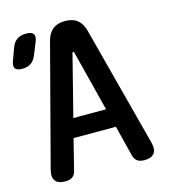

<svg xmlns="http://www.w3.org/2000/svg" viewBox="-111 -829 823 929"><g transform="rotate(-15 300.0 -365.0)"><path d="M218 -276H382L305 -579Q303 -586 300 -586Q297 -586 295 -579ZM445 -27 406 -182H194L155 -27Q150 -8 137.5 1Q125 10 101 10Q66 10 52 -8.5Q38 -27 48 -65L206 -667Q216 -704 239 -722Q262 -740 300 -740Q338 -740 361 -722Q384 -704 394 -667L552 -65Q562 -27 547.5 -8.5Q533 10 499 10Q475 10 462.5 0.5Q450 -9 445 -27ZM112 -617Q102 -593 85 -581.5Q68 -570 42 -570Q15 -570 6.5 -582Q-2 -594 7 -618L29 -678Q38 -705 56.5 -717.5Q75 -730 102 -730Q130 -730 139 -717.5Q148 -705 137 -679Z"/></g></svg>

Font: Maple Mono SemiBold
Style: Regular
Weight: 600
Monospace: yes
Designer: subframe7536
Version: Version 7.000